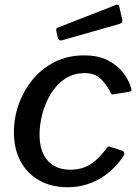

<svg xmlns="http://www.w3.org/2000/svg" viewBox="-20 -771 585 801"><path d="M331 -540Q388 -540 427.5 -520.5Q467 -501 492 -470Q517 -439 528 -401Q529 -395 527.5 -392.5Q526 -390 519 -388L450 -377Q446 -376 443 -380.5Q440 -385 438 -392Q424 -416 409.5 -432.5Q395 -449 377.5 -457.5Q360 -466 334 -466Q287 -466 251.5 -442.5Q216 -419 192.5 -380.5Q169 -342 157 -297Q145 -252 145 -210Q145 -139 179 -101Q213 -63 273 -63Q322 -63 358 -86Q394 -109 427 -156Q432 -162 441 -158L491 -142Q495 -141 497.5 -135.5Q500 -130 496 -122Q481 -98 458.5 -74.5Q436 -51 407 -32Q378 -13 341.5 -1.5Q305 10 262 10Q194 10 143.5 -18.5Q93 -47 65.5 -98.5Q38 -150 38 -219Q38 -280 58.5 -337Q79 -394 117 -440Q155 -486 209.5 -513Q264 -540 331 -540ZM478 -742 490 -689Q491 -683 489.5 -678.5Q488 -674 478 -671L239 -603Q231 -601 226.5 -604.5Q222 -608 221 -614L215 -641Q213 -653 219 -655L465 -751Q469 -752 473 -750.5Q477 -749 478 -742Z"/></svg>

Font: Libre Franklin Thin Medium
Style: Italic
Weight: 500
Italic angle: -8°
Version: Version 3.000